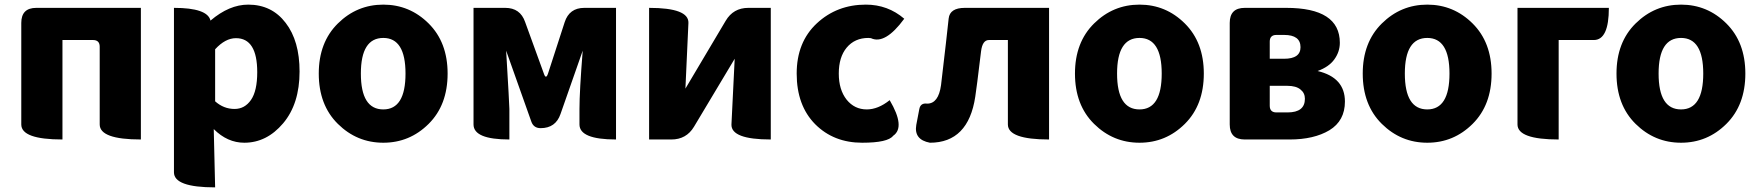

<svg xmlns="http://www.w3.org/2000/svg" viewBox="-20 -603 7605 830"><path d="M250 0Q72 0 72 -65V-504Q72 -569 137 -569H589V0Q411 0 411 -65V-401Q411 -430 382 -430H250V0Z M910 207Q732 207 732 142V-569Q877 -569 890 -514Q971 -583 1053 -583Q1155 -583 1215 -504Q1275 -426 1275 -294Q1275 -154 1204 -70Q1133 14 1036 14Q963 14 904 -45L910 207ZM994 -132Q1038 -132 1065 -171Q1092 -210 1092 -291Q1092 -438 1000 -438Q954 -438 910 -390V-165Q947 -132 994 -132Z M1358 -285Q1358 -420 1440.5 -501.5Q1523 -583 1637 -583Q1751 -583 1833 -501.5Q1915 -420 1915 -285Q1915 -149 1833 -67.5Q1751 14 1637 14Q1523 14 1440.5 -67.5Q1358 -149 1358 -285ZM1637 -130Q1733 -130 1733 -285Q1733 -439 1637 -439Q1540 -439 1540 -285Q1540 -130 1637 -130Z M2182 0Q2027 0 2027 -65V-569H2164Q2229 -569 2250 -508L2331 -285Q2340 -258 2349 -285L2421 -507Q2441 -569 2506 -569H2643V0Q2485 0 2485 -65V-132Q2485 -208 2499 -384L2403 -110Q2382 -49 2317 -49Q2287 -49 2277 -77L2168 -384Q2182 -150 2182 -132V0Z M2786 0V-569Q2958 -569 2956 -504L2943 -220L3117 -513Q3150 -569 3215 -569H3312V0Q3140 0 3142 -65L3156 -349L2980 -55Q2947 0 2882 0Z M3707 14Q3584 14 3504 -66Q3424 -147 3424 -285Q3424 -421 3511 -502Q3598 -583 3723 -583Q3818 -583 3889 -522Q3806 -409 3745 -438L3734 -439Q3675 -439 3640 -397Q3606 -356 3606 -285Q3606 -215 3640 -172Q3674 -130 3727 -130Q3776 -130 3826 -170Q3895 -53 3841 -16Q3818 14 3707 14Z M4000 14Q3930 1 3941 -63L3954 -131Q3959 -159 3988 -155Q4037 -155 4048 -235Q4056 -298 4069 -415Q4082 -532 4081 -523Q4086 -569 4151 -569H4515V0Q4337 0 4337 -65V-430H4255Q4227 -430 4221 -381Q4201 -215 4196 -185Q4166 14 4000 14Z M4627 -285Q4627 -420 4709.5 -501.5Q4792 -583 4906 -583Q5020 -583 5102 -501.5Q5184 -420 5184 -285Q5184 -149 5102 -67.5Q5020 14 4906 14Q4792 14 4709.5 -67.5Q4627 -149 4627 -285ZM4906 -130Q5002 -130 5002 -285Q5002 -439 4906 -439Q4809 -439 4809 -285Q4809 -130 4906 -130Z M5361 0Q5296 0 5296 -65V-504Q5296 -569 5361 -569H5540Q5772 -569 5772 -418Q5772 -379 5748 -346Q5725 -314 5676 -296Q5794 -268 5794 -164Q5794 -81 5727 -40Q5660 0 5555 0ZM5469 -349H5531Q5602 -349 5602 -399Q5602 -452 5531 -452H5498Q5469 -452 5469 -423ZM5469 -146Q5469 -117 5498 -117H5546Q5621 -117 5621 -176Q5621 -201 5602 -216Q5583 -232 5545 -232H5469Z M5871 -285Q5871 -420 5953.5 -501.5Q6036 -583 6150 -583Q6264 -583 6346 -501.5Q6428 -420 6428 -285Q6428 -149 6346 -67.5Q6264 14 6150 14Q6036 14 5953.5 -67.5Q5871 -149 5871 -285ZM6150 -130Q6246 -130 6246 -285Q6246 -439 6150 -439Q6053 -439 6053 -285Q6053 -130 6150 -130Z M6718 0Q6540 0 6540 -65V-569H6935Q6935 -430 6870 -430H6718V0Z M6968 -285Q6968 -420 7050.5 -501.5Q7133 -583 7247 -583Q7361 -583 7443 -501.5Q7525 -420 7525 -285Q7525 -149 7443 -67.5Q7361 14 7247 14Q7133 14 7050.5 -67.5Q6968 -149 6968 -285ZM7247 -130Q7343 -130 7343 -285Q7343 -439 7247 -439Q7150 -439 7150 -285Q7150 -130 7247 -130Z"/></svg>

Font: Swei Half Moon CJK SC
Style: Black
Weight: 900
Version: Version 2.071